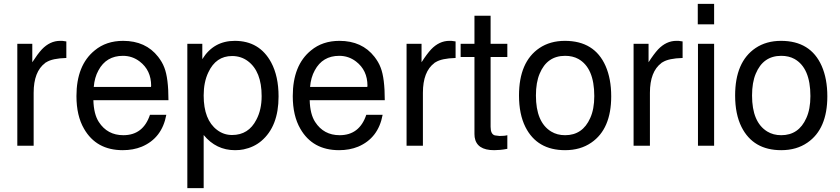

<svg xmlns="http://www.w3.org/2000/svg" viewBox="-20 -749 4319 987"><path d="M69 -524H146V-429Q173 -471 195 -495Q237 -539 289 -539H300L321 -536V-451Q249 -449 218 -429L214 -427L212 -425Q153 -381 153 -272V0H69Z M460 -234Q462 -162 488 -122Q532 -54 614 -54Q716 -54 751 -159H835Q813 -39 709 5Q665 23 611 23Q475 23 412 -87Q373 -154 373 -255Q373 -414 467 -490Q526 -539 613 -539Q729 -539 793 -457Q803 -444 811 -430.5Q819 -417 825 -401Q846 -347 846 -234ZM756 -302 757 -308Q757 -388 698 -433Q660 -462 612 -462Q526 -462 486 -387Q466 -351 462 -302Z M943 218V-524H1020V-445Q1078 -539 1187 -539Q1314 -539 1374 -428Q1412 -357 1412 -253Q1412 -99 1323 -24Q1285 8 1232 19Q1213 23 1188 23Q1091 23 1027 -55V218ZM1173 -461Q1090 -461 1051 -377Q1027 -327 1027 -258Q1027 -133 1096 -81Q1130 -55 1173 -55Q1258 -55 1298 -134Q1325 -185 1325 -255Q1325 -382 1254 -435Q1219 -461 1173 -461Z M1572 -234Q1574 -162 1600 -122Q1644 -54 1726 -54Q1828 -54 1863 -159H1947Q1925 -39 1821 5Q1777 23 1723 23Q1587 23 1524 -87Q1485 -154 1485 -255Q1485 -414 1579 -490Q1638 -539 1725 -539Q1841 -539 1905 -457Q1915 -444 1923 -430.5Q1931 -417 1937 -401Q1958 -347 1958 -234ZM1868 -302 1869 -308Q1869 -388 1810 -433Q1772 -462 1724 -462Q1638 -462 1598 -387Q1578 -351 1574 -302Z M2070 -524H2147V-429Q2174 -471 2196 -495Q2238 -539 2290 -539H2301L2322 -536V-451Q2250 -449 2219 -429L2215 -427L2213 -425Q2154 -381 2154 -272V0H2070Z M2588 -524V-456H2502V-97Q2502 -59 2524 -53L2548 -50Q2575 -50 2588 -54V16Q2568 20 2551 21.5Q2534 23 2520 23Q2430 23 2420 -44L2419 -60V-456H2348V-524H2419V-668H2502V-524Z M2884 -539Q3036 -539 3093 -410Q3122 -344 3122 -254Q3122 -86 3020 -16Q2964 23 2885 23Q2741 23 2681 -96Q2648 -162 2648 -258Q2648 -431 2753 -502Q2808 -539 2884 -539ZM2885 -462Q2792 -462 2754 -370Q2735 -325 2735 -258Q2735 -121 2813 -73Q2844 -54 2885 -54Q2975 -54 3014 -142Q3035 -188 3035 -255Q3035 -400 2953 -446Q2924 -462 2885 -462Z M3237 -524H3314V-429Q3341 -471 3363 -495Q3405 -539 3457 -539H3468L3489 -536V-451Q3417 -449 3386 -429L3382 -427L3380 -425Q3321 -381 3321 -272V0H3237Z M3651 -524V0H3568V-524ZM3651 -729V-624H3567V-729Z M3995 -539Q4147 -539 4204 -410Q4233 -344 4233 -254Q4233 -86 4131 -16Q4075 23 3996 23Q3852 23 3792 -96Q3759 -162 3759 -258Q3759 -431 3864 -502Q3919 -539 3995 -539ZM3996 -462Q3903 -462 3865 -370Q3846 -325 3846 -258Q3846 -121 3924 -73Q3955 -54 3996 -54Q4086 -54 4125 -142Q4146 -188 4146 -255Q4146 -400 4064 -446Q4035 -462 3996 -462Z"/></svg>

Font: Ekushey Lal Sabuj Normal
Style: Regular
Weight: 400
Designer: Al Mamun Sumon
Foundry: Al Mamun Sumon
Version: Version 1.0